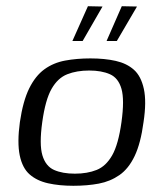

<svg xmlns="http://www.w3.org/2000/svg" viewBox="-20 -592 526 618"><path d="M216 6Q171 6 135 -2Q99 -10 75.5 -30.5Q52 -51 43.5 -92Q35 -133 44 -199Q54 -267 74 -307.5Q94 -348 123 -369Q152 -390 189.5 -397Q227 -404 271 -404Q317 -404 352.5 -396Q388 -388 411 -367.5Q434 -347 443 -306Q452 -265 442 -199Q433 -131 413.5 -90Q394 -49 364.5 -28.5Q335 -8 298 -1Q261 6 216 6ZM221 -33Q261 -33 291 -45Q321 -57 341 -92Q361 -127 371 -199Q381 -271 371 -306Q361 -341 334 -353Q307 -365 267 -365Q227 -365 196.5 -353Q166 -341 146 -306Q126 -271 116 -199Q106 -127 116.5 -92Q127 -57 154 -45Q181 -33 221 -33ZM323 -460 372 -572 421 -571 356 -460ZM213 -460 263 -572 310 -571 246 -460Z"/></svg>

Font: Genos
Style: Italic
Weight: 400
Italic angle: -8°
Version: Version 1.010